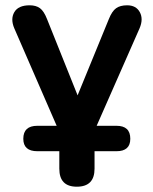

<svg xmlns="http://www.w3.org/2000/svg" viewBox="-20 -517 579 725"><path d="M270 188Q204 188 204 120V54H121Q68 54 68 7Q68 -42 121 -42H194L34 -410Q19 -445 34 -471Q49 -497 92 -497Q116 -497 131 -486Q146 -475 158 -444L273 -157L391 -445Q403 -475 418.5 -486Q434 -497 460 -497Q494 -497 508 -471Q522 -445 507 -410L345 -42H420Q472 -42 472 7Q472 54 420 54H337V120Q337 188 270 188Z"/></svg>

Font: Chiron GoRound TC SB
Style: Regular
Weight: 500
Designer: Ryoko NISHIZUKA 西塚涼子 (kana, bopomofo & ideographs); Paul D. Hunt (Latin, Greek & Cyrillic); Sandoll Communications 산돌커뮤니
Foundry: Adobe
Version: Version 1.000;hotconv 1.1.1;makeotfexe 2.6.0